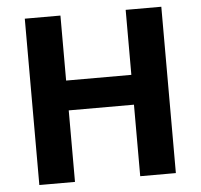

<svg xmlns="http://www.w3.org/2000/svg" viewBox="-51 -767 859 821"><g transform="rotate(-5 378.0 -357.0)"><path d="M671 0H518V-307H238V0H85V-714H238V-435H518V-714H671Z"/></g></svg>

Font: Noto Sans Lao Looped
Style: Bold
Weight: 700
Designer: Mark Frömberg, Ben Mitchell
Foundry: The Fontpad Ltd
Version: Version 1.001